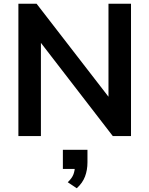

<svg xmlns="http://www.w3.org/2000/svg" viewBox="-20 -725 795 1023"><path d="M78 0V-705H175L584 -176H558V-705H678V0H581L173 -529H198V0ZM389 278 341 246Q364 224 371.5 203.5Q379 183 379 160L407 175H315V73H446V140Q446 181 433 215.5Q420 250 389 278Z"/></svg>

Font: Mulish ExtraLight
Style: Regular
Weight: 200
Designer: Vernon Adams
Foundry: Vernon Adams
Version: Version 3.603